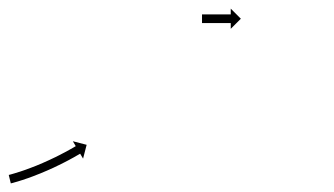

<svg xmlns="http://www.w3.org/2000/svg" viewBox="-20 -427 767 441"><path d="M1.6 -25.6C1.1 -25.4 0.6 -25.3 0.1 -25.2L4.8 -5.8C5.4 -5.9 5.9 -6 6.4 -6.2C6.4 -6.2 6.5 -6.2 6.5 -6.2C6.5 -6.2 6.5 -6.2 6.5 -6.2C8.2 -6.6 9.9 -7.1 11.7 -7.5C11.7 -7.5 11.7 -7.5 11.7 -7.6C11.7 -7.6 11.7 -7.6 11.7 -7.6C14.4 -8.3 17.1 -9.1 19.8 -9.9C19.8 -9.9 19.9 -9.9 19.9 -9.9C19.9 -9.9 19.9 -9.9 19.9 -9.9C23.4 -11 26.9 -12.1 30.4 -13.2C30.4 -13.2 30.4 -13.2 30.5 -13.2C30.5 -13.2 30.5 -13.2 30.5 -13.2C34.6 -14.6 38.8 -16 42.9 -17.4C42.9 -17.4 42.9 -17.4 42.9 -17.4C43 -17.4 43 -17.4 43 -17.4C47.6 -19.1 52.2 -20.7 56.7 -22.4C56.7 -22.4 56.7 -22.5 56.8 -22.5C56.8 -22.5 56.8 -22.5 56.8 -22.5C61.7 -24.3 66.5 -26.2 71.4 -28.2C71.4 -28.2 71.4 -28.2 71.4 -28.2C71.4 -28.2 71.5 -28.2 71.5 -28.2C76.5 -30.3 81.4 -32.3 86.4 -34.5C86.4 -34.5 86.4 -34.5 86.4 -34.5C86.4 -34.5 86.5 -34.5 86.5 -34.5C91.4 -36.7 96.3 -38.9 101.3 -41.1C101.3 -41.1 101.3 -41.1 101.3 -41.1C101.3 -41.1 101.3 -41.1 101.3 -41.1C106.1 -43.3 110.8 -45.6 115.5 -47.9C115.5 -47.9 115.5 -47.9 115.5 -47.9C115.5 -47.9 115.6 -47.9 115.6 -47.9C119.9 -50.1 124.3 -52.3 128.7 -54.5C128.7 -54.5 128.7 -54.5 128.7 -54.5C128.7 -54.5 128.7 -54.5 128.7 -54.5C132.6 -56.5 136.5 -58.6 140.4 -60.6C140.4 -60.6 140.4 -60.6 140.4 -60.6C140.4 -60.7 140.4 -60.7 140.4 -60.7C143.7 -62.4 146.9 -64.2 150.2 -66C150.2 -66 150.2 -66 150.2 -66C150.2 -66 150.2 -66 150.2 -66C152.7 -67.4 155.2 -68.8 157.6 -70.3L157.7 -70.3L157.7 -70.3C159.3 -71.2 160.9 -72.1 162.4 -73L162.5 -73.1L162.5 -73.1C163 -73.4 163.6 -73.7 164.1 -74L170.8 -62.7L179 -94.4L147.3 -102.6L154 -91.3C153.4 -90.9 152.9 -90.6 152.3 -90.3L152.3 -90.3L152.3 -90.3C150.8 -89.4 149.2 -88.5 147.7 -87.6L147.7 -87.6L147.7 -87.6C145.3 -86.2 142.8 -84.8 140.4 -83.5C140.4 -83.5 140.4 -83.5 140.4 -83.5C140.4 -83.5 140.4 -83.5 140.4 -83.5C137.3 -81.7 134.1 -80 130.9 -78.2C130.9 -78.2 130.9 -78.2 130.9 -78.3C130.9 -78.3 130.9 -78.3 130.9 -78.3C127.1 -76.2 123.3 -74.2 119.5 -72.3C119.5 -72.3 119.5 -72.3 119.6 -72.3C119.6 -72.3 119.6 -72.3 119.6 -72.3C115.3 -70.1 111 -68 106.7 -65.8C106.7 -65.8 106.7 -65.8 106.7 -65.9C106.8 -65.9 106.8 -65.9 106.8 -65.9C102.2 -63.6 97.5 -61.4 92.9 -59.3C92.9 -59.3 92.9 -59.3 92.9 -59.3C92.9 -59.3 92.9 -59.3 92.9 -59.3C88.1 -57.1 83.3 -54.9 78.4 -52.8C78.4 -52.8 78.5 -52.8 78.5 -52.8C78.5 -52.8 78.5 -52.8 78.5 -52.8C73.7 -50.8 68.8 -48.7 63.9 -46.7C63.9 -46.7 63.9 -46.7 63.9 -46.7C63.9 -46.7 64 -46.7 64 -46.7C59.2 -44.8 54.4 -43 49.7 -41.2C49.7 -41.2 49.7 -41.2 49.7 -41.2C49.7 -41.2 49.7 -41.2 49.7 -41.2C45.3 -39.5 40.8 -37.9 36.3 -36.3C36.3 -36.3 36.3 -36.3 36.3 -36.3C36.3 -36.3 36.4 -36.3 36.4 -36.3C32.3 -34.9 28.3 -33.6 24.3 -32.2C24.3 -32.2 24.3 -32.2 24.3 -32.2C24.3 -32.2 24.3 -32.3 24.3 -32.3C20.9 -31.2 17.5 -30.1 14.1 -29.1C14.1 -29.1 14.1 -29.1 14.1 -29.1C14.2 -29.1 14.2 -29.1 14.2 -29.1C11.6 -28.3 9 -27.6 6.3 -26.8C6.3 -26.8 6.4 -26.8 6.4 -26.8C6.4 -26.8 6.4 -26.8 6.4 -26.8C4.8 -26.4 3.2 -26 1.5 -25.5C1.5 -25.5 1.6 -25.6 1.6 -25.6C1.6 -25.6 1.6 -25.6 1.6 -25.6ZM444.7 -394C444.5 -394 444.2 -394 444 -394V-374C444.2 -374 444.5 -374 444.7 -374C445.4 -374 446.1 -374 446.8 -374C447.9 -374 449 -374 450.1 -374C451.5 -374 452.9 -374 454.3 -374C456 -374 457.6 -374 459.3 -374C461.2 -374 463 -374 464.9 -374C466.9 -374 468.9 -374 470.8 -374C472.9 -374 474.9 -374 477 -374C479.1 -374 481.1 -374 483.2 -374C485.1 -374 487.1 -374 489.1 -374C491 -374 492.8 -374 494.7 -374C496.4 -374 498 -374 499.7 -374C501.1 -374 502.5 -374 503.9 -374C505 -374 506.1 -374 507.2 -374C507.9 -374 508.6 -374 509.3 -374C509.5 -374 509.8 -374 510 -374V-360.8L533.2 -384L510 -407.2V-394C509.8 -394 509.5 -394 509.3 -394C508.6 -394 507.9 -394 507.2 -394C506.1 -394 505 -394 503.9 -394C502.5 -394 501.1 -394 499.7 -394C498 -394 496.4 -394 494.7 -394C492.8 -394 491 -394 489.1 -394C487.1 -394 485.1 -394 483.2 -394C481.1 -394 479.1 -394 477 -394C474.9 -394 472.9 -394 470.8 -394C468.9 -394 466.9 -394 464.9 -394C463 -394 461.2 -394 459.3 -394C457.6 -394 456 -394 454.3 -394C452.9 -394 451.5 -394 450.1 -394C449 -394 447.9 -394 446.8 -394C446.1 -394 445.4 -394 444.7 -394Z"/></svg>

Font: FRB American Cursive Just Arrows
Style: Bold Italic
Weight: 700
Italic angle: -25°
Version: Version 2.0;Modular Font Editor K font №1